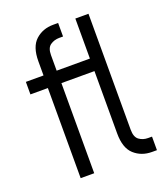

<svg xmlns="http://www.w3.org/2000/svg" viewBox="-131 -791 750 879"><g transform="rotate(-20 244.0 -351.5)"><path d="M337 -439H176V0H110V-439H25V-500H111V-569Q111 -640 146 -671.5Q181 -703 232 -703H256V-637H237Q213 -637 194 -624Q175 -611 175 -576V-500H337V-695H401V-130Q401 -94 419.5 -80.5Q438 -67 463 -67H482V-1H458Q407 -1 372 -32.5Q337 -64 337 -135Z"/></g></svg>

Font: Marvel
Style: Bold
Weight: 700
Designer: Carolina Trebol
Foundry: Carolina Trebol
Version: Version 1.001